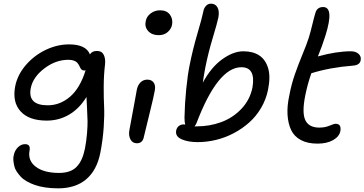

<svg xmlns="http://www.w3.org/2000/svg" viewBox="-20 -779 2010 1059"><path d="M300.8 259.8Q262.7 259.8 230 254.9Q197.3 250 172.9 241.5Q148.4 232.9 127.9 221.2Q107.4 209.5 94.7 195.8Q82 182.1 72 167Q62 151.9 58.6 136.2Q55.2 120.6 53.7 105.2Q52.2 89.8 56.2 76.2Q61.5 50.3 79.1 33.2Q96.7 16.1 118.2 16.1Q149.4 16.1 143.1 50.8Q132.3 106.4 177.2 140.6Q222.2 174.8 305.2 174.8Q369.1 174.8 401.9 141.8Q434.6 108.9 448.2 42Q456.5 0 460 -43.5Q463.4 -86.9 462.9 -111.1Q462.4 -135.3 460 -182.6Q457.5 -230 457 -244.1Q417 -179.2 360.8 -146.5Q304.7 -113.8 237.8 -113.8Q139.6 -113.8 93.3 -165Q46.9 -216.3 64 -304.2Q76.7 -366.7 122.3 -419.9Q168 -473.1 231.7 -503.7Q295.4 -534.2 360.8 -534.2Q454.1 -534.2 476.1 -479Q487.3 -498 515.1 -498Q542 -498 552.5 -476.1Q563 -454.1 559.1 -421.9Q552.2 -363.8 552 -300.3Q551.8 -236.8 554.2 -191.2Q556.6 -145.5 552 -76.9Q547.4 -8.3 533.2 64.9Q513.7 161.1 454.8 210.4Q396 259.8 300.8 259.8ZM149.9 -293.9Q130.9 -198.2 243.2 -198.2Q311 -198.2 366.2 -245.4Q421.4 -292.5 452.1 -391.1Q450.2 -390.1 444.8 -390.1Q436.5 -390.1 430.9 -394.5Q425.3 -398.9 422.6 -405.5Q419.9 -412.1 415.5 -419.7Q411.1 -427.2 405.3 -433.8Q399.4 -440.4 387 -444.8Q374.5 -449.2 356.9 -449.2Q287.1 -449.2 224.6 -401.6Q162.1 -354 149.9 -293.9Z M855 -585Q818.4 -585 797.6 -607.4Q776.9 -629.9 783.7 -662.1Q788.6 -688.5 811.3 -705.3Q834 -722.2 862.8 -722.2Q899.9 -722.2 917.5 -697.8Q935.1 -673.3 928.7 -641.1Q924.3 -619.6 905 -602.3Q885.7 -585 855 -585ZM734.9 11.2Q710.4 11.2 699.2 -10.7Q688 -32.7 693.8 -62Q707 -130.4 718.5 -195.3Q730 -260.3 734.9 -285.2Q740.2 -310.1 755.4 -325Q770.5 -339.8 793 -339.8Q815.4 -339.8 827.1 -324.2Q838.9 -308.6 834 -280.8Q829.6 -252.9 802.5 -143.1Q775.4 -33.2 773.9 -25.9Q767.6 11.2 734.9 11.2Z M1070.3 4.9Q1017.1 4.9 981.4 -11Q945.8 -26.9 951.7 -59.1Q955.1 -75.2 966.3 -84Q977.5 -92.8 993.7 -92.8Q998.5 -92.8 1001.5 -91.8Q997.6 -105 997.6 -130.9Q999 -208 1007.1 -287.4Q1015.1 -366.7 1025.4 -417Q1042.5 -503.9 1068.6 -592.8Q1094.7 -681.6 1100.6 -711.9Q1103.5 -731.9 1115 -745.4Q1126.5 -758.8 1143.6 -758.8Q1167.5 -758.8 1179.2 -739Q1190.9 -719.2 1184.6 -683.1Q1178.7 -653.8 1153.6 -570.6Q1128.4 -487.3 1112.3 -405.8Q1103 -356.4 1098.6 -323.2Q1145 -408.7 1206.1 -452.4Q1267.1 -496.1 1322.3 -496.1Q1375 -496.1 1409.7 -473.4Q1444.3 -450.7 1458.7 -403.6Q1473.1 -356.4 1458.5 -284.2Q1447.8 -231 1420.4 -184.3Q1393.1 -137.7 1354.7 -103.5Q1316.4 -69.3 1269.8 -44.7Q1223.1 -20 1172.4 -7.6Q1121.6 4.9 1070.3 4.9ZM1063.5 -99.1Q1059.6 -89.8 1053.2 -82H1064.5Q1136.7 -82 1200.4 -105.5Q1264.2 -128.9 1311.5 -178.7Q1358.9 -228.5 1372.6 -296.9Q1391.1 -408.2 1311.5 -408.2Q1181.2 -408.2 1063.5 -99.1Z M1731.4 13.2Q1676.3 13.2 1639.4 -6.6Q1602.5 -26.4 1585.7 -62Q1568.8 -97.7 1565.9 -146.7Q1563 -195.8 1576.2 -254.9Q1587.4 -314.5 1606.4 -369.1Q1625.5 -423.8 1648.7 -479.7Q1671.9 -535.6 1683.1 -570.8Q1693.4 -604.5 1703.6 -647.2Q1713.9 -689.9 1719.2 -706.1Q1728 -740.2 1762.2 -740.2Q1824.2 -740.2 1775.4 -584Q1757.3 -525.9 1733.4 -467.8Q1835.4 -496.1 1915.5 -496.1Q1942.4 -496.1 1958 -481.7Q1973.6 -467.3 1969.2 -446.8Q1965.3 -419.9 1927.2 -417Q1800.3 -407.2 1697.3 -375Q1675.8 -313.5 1663.6 -252Q1644.5 -156.2 1664.3 -115.7Q1684.1 -75.2 1741.2 -75.2Q1772.5 -75.2 1797.1 -85.7Q1821.8 -96.2 1831.5 -96.2Q1863.8 -96.2 1857.4 -56.2Q1851.6 -25.9 1817.4 -6.3Q1783.2 13.2 1731.4 13.2Z"/></svg>

Font: Shantell Sans Irregular
Style: Italic
Weight: 400
Italic angle: -11.31°
Designer: Stephen Nixon, Anya Danilova, Shantell Martin
Foundry: Arrow Type
Version: Version 1.006;[9816181b4]